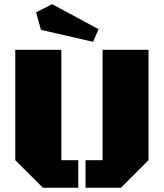

<svg xmlns="http://www.w3.org/2000/svg" viewBox="-20 -882 770 902"><path d="M677.7 -129.4 548.3 0H381.8V-129.4H461.9V-647.9H677.7ZM268.1 -129.4H347.7V0H181.6L51.8 -129.4V-647.9H268.1ZM442.9 -745.1 417.5 -685.5 172.4 -741.7 149.4 -824.2 225.1 -862.3Z"/></svg>

Font: Black Ops One [rus by aLiNcE]
Style: Regular
Weight: 400
Designer: James Grieshaber
Foundry: James Grieshaber
Version: Version 1.002;May 25, 2024;FontCreator 13.0.0.2680 64-bit